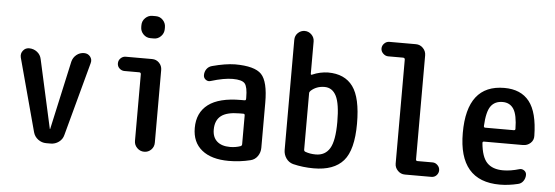

<svg xmlns="http://www.w3.org/2000/svg" viewBox="-50 -911 3099 1072"><g transform="rotate(5 1500.0 -375.0)"><path d="M163.1 -54.7 52.7 -464.8Q47.9 -486.3 61 -502.9Q74.2 -519.5 94.7 -519.5Q120.1 -519.5 139.6 -504.4Q159.2 -489.3 164.1 -464.8L249 -81.1Q249 -80.1 250 -80.1Q251 -80.1 251 -81.1L335.9 -465.8Q341.8 -489.3 360.4 -504.4Q378.9 -519.5 403.3 -519.5Q424.8 -519.5 437.5 -503.4Q450.2 -487.3 444.3 -466.8L333 -54.7Q327.1 -30.3 306.6 -15.1Q286.1 0 260.7 0H235.4Q210.9 0 190.4 -15.1Q169.9 -30.3 163.1 -54.7Z M635.7 -439.5Q620.1 -439.5 607.9 -450.7Q595.7 -461.9 595.7 -479Q595.7 -496.1 607.9 -507.8Q620.1 -519.5 635.7 -519.5H784.2Q807.6 -519.5 823.7 -502.9Q839.8 -486.3 839.8 -462.9V-55.7Q839.8 -32.2 823.7 -16.1Q807.6 0 784.7 0Q761.7 0 745.1 -16.6Q728.5 -33.2 728.5 -55.7V-429.7Q728.5 -438.5 719.7 -439.5ZM784.2 -759.8Q807.6 -759.8 823.7 -742.7Q839.8 -725.6 839.8 -703.1V-692.4Q839.8 -668.9 823.2 -651.9Q806.6 -634.8 784.2 -634.8H764.6Q741.2 -634.8 724.6 -651.9Q708 -668.9 708 -692.4V-703.1Q708 -726.6 725.1 -743.2Q742.2 -759.8 764.6 -759.8Z M1297.9 -259.8Q1225.6 -259.8 1193.4 -234.4Q1161.1 -209 1161.1 -157.2Q1161.1 -114.3 1187 -91.3Q1212.9 -68.4 1259.8 -68.4Q1291 -68.4 1318.4 -78.1Q1326.2 -81.1 1326.2 -89.8V-251Q1326.2 -259.8 1318.4 -259.8ZM1259.8 9.8Q1162.1 9.8 1108.4 -33.7Q1054.7 -77.1 1054.7 -157.2Q1054.7 -243.2 1115.2 -289.1Q1175.8 -335 1297.9 -335H1318.4Q1326.2 -335 1326.2 -343.8V-351.6Q1326.2 -410.2 1310.5 -429.2Q1294.9 -448.2 1242.2 -448.2Q1193.4 -448.2 1120.1 -425.8Q1105.5 -420.9 1092.8 -430.2Q1080.1 -439.5 1080.1 -455.1Q1080.1 -474.6 1090.8 -489.7Q1101.6 -504.9 1121.1 -509.8Q1193.4 -529.3 1248 -530.3Q1358.4 -530.3 1396.5 -490.2Q1434.6 -450.2 1434.6 -332V-79.1Q1434.6 -52.7 1419.9 -31.7Q1405.3 -10.7 1380.9 -4.9Q1321.3 9.8 1259.8 9.8Z M1673.8 -406.2V-89.8Q1673.8 -81.1 1681.6 -78.1Q1708 -68.4 1740.2 -68.4Q1793 -68.4 1818.8 -111.3Q1844.7 -154.3 1844.7 -259.8Q1844.7 -361.3 1822.8 -404.8Q1800.8 -448.2 1756.8 -448.2Q1711.9 -448.2 1680.7 -419.9Q1673.8 -413.1 1673.8 -406.2ZM1619.1 -3.9Q1594.7 -10.7 1580.1 -31.7Q1565.4 -52.7 1565.4 -79.1V-695.3Q1565.4 -718.8 1581.5 -734.4Q1597.7 -750 1619.6 -750Q1641.6 -750 1657.7 -733.9Q1673.8 -717.8 1673.8 -695.3V-515.6Q1673.8 -506.8 1681.6 -510.7Q1723.6 -529.3 1769.5 -530.3Q1863.3 -530.3 1909.2 -467.3Q1955.1 -404.3 1955.1 -259.8Q1955.1 -112.3 1901.9 -51.3Q1848.6 9.8 1735.4 9.8Q1674.8 9.8 1619.1 -3.9Z M2095.7 -649.4Q2080.1 -649.4 2067.4 -661.6Q2054.7 -673.8 2054.7 -689.9Q2054.7 -706.1 2066.9 -718.3Q2079.1 -730.5 2095.7 -730.5H2244.1Q2267.6 -730.5 2284.2 -713.4Q2300.8 -696.3 2300.8 -672.9V-89.8Q2300.8 -81.1 2309.6 -81.1H2394.5Q2410.2 -81.1 2422.4 -68.8Q2434.6 -56.6 2434.6 -40Q2434.6 -24.4 2423.3 -12.2Q2412.1 0 2394.5 0H2246.1Q2222.7 0 2206.1 -17.1Q2189.5 -34.2 2189.5 -56.6V-639.6Q2189.5 -648.4 2179.7 -649.4Z M2754.9 -451.2Q2710.9 -451.2 2688.5 -419.9Q2666 -388.7 2662.1 -308.6Q2662.1 -299.8 2669.9 -299.8H2830.1Q2838.9 -299.8 2838.9 -307.6Q2837.9 -385.7 2816.9 -418.5Q2795.9 -451.2 2754.9 -451.2ZM2778.3 9.8Q2547.9 9.8 2547.9 -260.3Q2547.9 -530.3 2757.8 -530.3Q2850.6 -530.3 2897.9 -470.2Q2945.3 -410.2 2947.3 -278.3Q2948.2 -253.9 2930.7 -237.8Q2913.1 -221.7 2888.7 -221.7H2669.9Q2662.1 -221.7 2662.1 -213.9Q2668.9 -135.7 2699.7 -103.5Q2730.5 -71.3 2790 -71.3Q2832 -71.3 2880.9 -85.9Q2894.5 -89.8 2907.2 -81.1Q2919.9 -72.3 2919.9 -56.6Q2919.9 -38.1 2909.2 -22.5Q2898.4 -6.8 2879.9 -2.9Q2827.1 9.8 2778.3 9.8Z"/></g></svg>

Font: Rounded Mgen+ 1mn medium
Style: Regular
Weight: 500
Designer: [Source Han Sans]
Ryoko NISHIZUKA  (kana & ideographs); Paul D. Hunt (Latin, Greek & Cyrillic); Wenlong ZHANG  (bopomofo
Version: Version 1.059.20150602